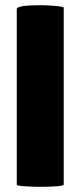

<svg xmlns="http://www.w3.org/2000/svg" viewBox="-20 -723 312 744"><path d="M227 -693V-8Q227 1 125 1Q45 -1 45 -7V-688Q45 -703 142 -703Q227 -700 227 -693Z"/></svg>

Font: FC Lilita One
Style: Regular
Weight: 400
Designer: Juan Montoreano
Foundry: Juan Montoreano
Version: Version 1.002